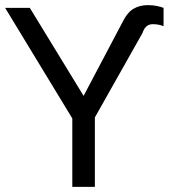

<svg xmlns="http://www.w3.org/2000/svg" viewBox="-20 -728 663 748"><path d="M349.6 0H261.7V-266.6L0 -697.3H96.2L305.7 -354.5L453.6 -634.8Q474.6 -678.7 499.3 -693.4Q523.9 -708 555.2 -708Q576.7 -708 592 -704.6Q607.4 -701.2 617.2 -697.3V-626Q598.6 -633.8 574.7 -633.8Q546.4 -633.8 535.2 -599.6L349.6 -270.5Z"/></svg>

Font: Lunasima
Style: Regular
Weight: 400
Designer: The DocRepair Project, Monotype Design Team
Foundry: Google
Version: Version 2.009